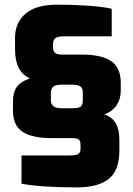

<svg xmlns="http://www.w3.org/2000/svg" viewBox="-20 -804 575 830"><path d="M73 -10V-132H278Q308 -132 318 -138Q328 -144 328 -160V-180Q328 -195 320 -201Q312 -207 290 -207H201Q120 -207 78 -234Q36 -261 36 -327V-363Q36 -405 52.5 -428Q69 -451 109 -465Q74 -482 59.5 -513.5Q45 -545 45 -590V-641Q45 -706 90.5 -745Q136 -784 230 -784Q291 -784 358 -779.5Q425 -775 463 -766V-647H256Q230 -647 219.5 -639Q209 -631 209 -613V-599Q209 -585 217 -576.5Q225 -568 247 -568H333Q420 -568 461 -539.5Q502 -511 502 -446V-410Q502 -377 484.5 -350Q467 -323 431 -309Q496 -289 496 -201V-154Q496 -66 449.5 -30Q403 6 314 6Q157 6 73 -10ZM290 -336Q318 -336 328 -342.5Q338 -349 338 -372V-405Q338 -423 327 -430.5Q316 -438 290 -438H245Q221 -438 210.5 -429.5Q200 -421 200 -403V-371Q200 -336 245 -336Z"/></svg>

Font: Exo ExtraBold
Style: Regular
Weight: 800
Designer: Natanael Gama
Foundry: Natanael Gama
Version: Version 1.500